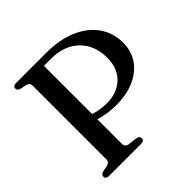

<svg xmlns="http://www.w3.org/2000/svg" viewBox="-178 -861 1022 1022"><g transform="rotate(-45 333.0 -350.0)"><path d="M636 -449Q636 -385 603.5 -338Q571 -291 512.5 -265Q454 -239 375.5 -239Q306 -239 250.5 -257.5V-72Q250.5 -48.5 275.5 -45L326 -39Q346.5 -35.5 346.5 -18.5Q346.5 0 322 0H81.5Q57 0 57 -18.5Q57 -33.5 76 -39L108.5 -45Q133.5 -51 133.5 -72V-628Q133.5 -649 108.5 -655L76 -661Q57 -666.5 57 -681.5Q57 -700 81.5 -700H306Q410 -700 483.8 -667.5Q557.5 -635 596.8 -578.5Q636 -522 636 -449ZM250.5 -659.5V-297Q295.5 -281.5 347.5 -281.5Q423.5 -281.5 471.5 -326.5Q519.5 -371.5 519.5 -452Q519.5 -546 461.2 -602.8Q403 -659.5 303 -659.5Z"/></g></svg>

Font: Fraunces 9pt
Style: Regular
Weight: 400
Version: Version 1.000;[b76b70a41]